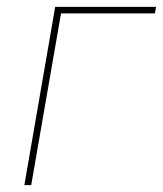

<svg xmlns="http://www.w3.org/2000/svg" viewBox="-20 -540 475 560"><path d="M51 0H71L158 -501H432L435 -520H141Z"/></svg>

Font: Fixel Display Thin
Style: Italic
Weight: 100
Italic angle: -10°
Designer: AlfaBravo + MacPaw
Foundry: Kyrylo Tkachov, Marchela Mozhyna, Serhii Makarenko, Maria Weinstein, Zakhar Kryvoshyya
Version: Version 1.210;Glyphs 3.2 (3217)